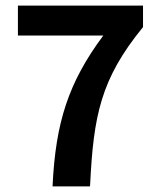

<svg xmlns="http://www.w3.org/2000/svg" viewBox="-20 -656 573 686"><path d="M168 10H301L302 5C314 -243 340 -374 490 -558L491 -559V-636H44V-529H349C224 -361 179 -218 168 5Z"/></svg>

Font: Falling Sky
Style: Med
Weight: 500
Designer: Paul D. Hunt
Foundry: Adobe Systems Incorporated
Version: Version 1.02